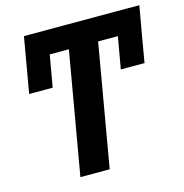

<svg xmlns="http://www.w3.org/2000/svg" viewBox="-105 -808 866 905"><g transform="rotate(-15 327.5 -355.5)"><path d="M654.3 -710.9 607.9 -440.9H492.2L539.6 -710.9ZM207 -710.9 159.7 -440.9H44.9L91.8 -710.9ZM442.9 -710.9 319.8 0H176.8L300.3 -710.9ZM654.8 -710.9 634.8 -596.2H71.8L91.8 -710.9Z"/></g></svg>

Font: Roboto
Style: Bold Italic
Weight: 700
Italic angle: -12°
Designer: Christian Robertson
Foundry: Google
Version: Version 3.0